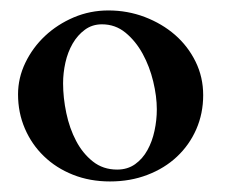

<svg xmlns="http://www.w3.org/2000/svg" viewBox="-20 -697 442 364"><path d="M14.2 -518.1Q14.2 -549.3 28.1 -578.1Q42 -606.9 65.4 -628.9Q88.9 -650.9 119.9 -664.1Q150.9 -677.2 185.5 -677.2Q221.7 -677.2 254.4 -664.8Q287.1 -652.3 311.8 -630.9Q336.4 -609.4 350.8 -580.1Q365.2 -550.8 365.2 -516.6Q365.2 -481.9 352.1 -451.9Q338.9 -421.9 315.4 -399.9Q292 -377.9 259.5 -365.5Q227.1 -353 188.5 -353Q150.4 -353 118.4 -365.7Q86.4 -378.4 63.2 -400.9Q40 -423.3 27.1 -453.4Q14.2 -483.4 14.2 -518.1ZM99.6 -539.1Q99.6 -511.7 105.7 -482.7Q111.8 -453.6 124.3 -429.9Q136.7 -406.2 156 -390.9Q175.3 -375.5 202.1 -375.5Q221.7 -375.5 236.1 -385.7Q250.5 -396 259.5 -412.4Q268.6 -428.7 272.9 -449Q277.3 -469.2 277.3 -489.7Q277.3 -514.2 270.5 -542.5Q263.7 -570.8 250.5 -595Q237.3 -619.1 218 -635Q198.7 -650.9 173.3 -650.9Q154.8 -650.9 140.9 -640.6Q127 -630.4 117.7 -614.3Q108.4 -598.1 104 -578.4Q99.6 -558.6 99.6 -539.1Z"/></svg>

Font: Cardo
Style: Bold
Weight: 700
Designer: David J. Perry
Foundry: David J. Perry
Version: Version 1.0011